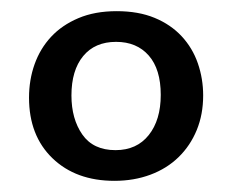

<svg xmlns="http://www.w3.org/2000/svg" viewBox="-20 -722 417 344"><path d="M32 -547Q32 -579 42 -607Q52 -635 71.5 -656Q91 -677 120.5 -689.5Q150 -702 189 -702Q228 -702 257 -690Q286 -678 305.5 -657Q325 -636 334.5 -608.5Q344 -581 344 -551Q344 -517 332.5 -489Q321 -461 300 -440.5Q279 -420 249.5 -409Q220 -398 185 -398Q116 -398 74 -438.5Q32 -479 32 -547ZM108 -551Q108 -509 127.5 -481Q147 -453 187 -453Q225 -453 246.5 -480Q268 -507 268 -552Q268 -598 246.5 -622.5Q225 -647 188 -647Q150 -647 129 -621.5Q108 -596 108 -551Z"/></svg>

Font: Zilla Slab Medium
Style: Regular
Weight: 500
Designer: Typotheque.com
Foundry: Typotheque type foundry
Version: Version 1.1; 2017